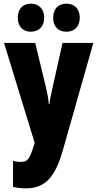

<svg xmlns="http://www.w3.org/2000/svg" viewBox="-20 -787 531 1047"><path d="M77 -690C77 -642 105 -614 148 -614C193 -614 221 -644 221 -690C221 -737 193 -767 148 -767C105 -767 77 -739 77 -690ZM270 -690C270 -643 297 -614 342 -614C388 -614 415 -644 415 -690C415 -737 388 -767 342 -767C298 -767 270 -739 270 -690ZM2 -553 169 -8 166 2C141 83 131 96 91 96C78 96 64 94 51 90V232C72 237 95 240 121 240C221 240 279 186 322 35L489 -553H321L267 -311C257 -270 252 -242 250 -220H246C245 -243 238 -279 230 -313L172 -553Z"/></svg>

Font: Noto Sans Arabic ExtCond Blk
Style: Regular
Weight: 900
Width: 2
Designer: Monotype Design Team, Nadine Chahine, Nizar Qandah and Khaled Hosny
Foundry: Monotype Imaging Inc.
Version: Version 2.012